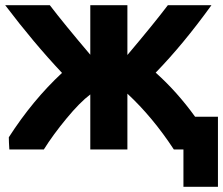

<svg xmlns="http://www.w3.org/2000/svg" viewBox="-22 -559 860 740"><path d="M625 -539H793Q684 -388 578 -279Q660 -206 730 -109H818V161H685V17H648Q566 -108 469 -198V17H326V-195Q286 -165 234 -102Q182 -39 147 17H14Q12 -13 12 -30Q104 -173 217 -278Q107 -395 -2 -539H170Q225 -467 326 -348V-539H469V-347Q572 -469 625 -539Z"/></svg>

Font: Repo
Style: Bold
Weight: 700
Designer: Stefan Peev
Foundry: Context Ltd
Version: Version 001.000